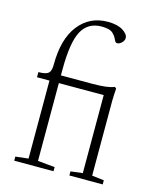

<svg xmlns="http://www.w3.org/2000/svg" viewBox="-110 -803 722 880"><g transform="rotate(15 251.0 -363.0)"><path d="M42 0V-19.5L103 -26.4V-396.5H43.9V-420.9Q78.6 -420.9 90.8 -431.2Q103 -441.4 103 -471.2Q103 -593.8 154.8 -659.9Q206.5 -726.1 293 -726.1Q337.4 -726.1 363.8 -710Q390.1 -693.8 390.1 -674.8Q390.1 -663.1 379.4 -652.6Q368.7 -642.1 357.9 -642.1Q350.6 -642.1 346.2 -651.4Q341.3 -662.1 337.4 -668.2Q333.5 -674.3 325.4 -682.4Q317.4 -690.4 303.7 -694.1Q290 -697.8 271 -697.8Q206.1 -697.8 176.8 -643.8Q147.5 -589.8 147.5 -460V-433.1H297.9Q370.6 -433.1 400.4 -446.3L407.7 -439.9Q404.8 -402.8 404.8 -378.9V-26.4L461.9 -19.5V0H303.7V-19.5L360.4 -26.4V-396.5H147.5V-27.3L228.5 -19.5V0Z"/></g></svg>

Font: Elstob ExtraLight
Style: Regular
Weight: 200
Designer: Peter S. Baker
Version: Version 1.015